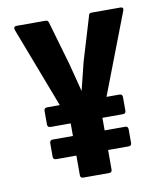

<svg xmlns="http://www.w3.org/2000/svg" viewBox="-76 -718 670 781"><g transform="rotate(-10 259.0 -327.5)"><path d="M205 0Q193 0 193 -12V-226L35 -640Q33 -647 35.5 -651Q38 -655 44 -655H165Q174 -655 177 -646L230 -463Q237 -435 244.5 -406.5Q252 -378 259 -350H260Q267 -378 274 -406.5Q281 -435 288 -463L343 -646Q344 -655 355 -655H475Q481 -655 483.5 -651Q486 -647 483 -640L324 -226V-12Q324 0 312 0ZM110 -93Q97 -93 97 -105V-161Q97 -174 110 -174H409Q421 -174 421 -161V-105Q421 -93 409 -93ZM110 -226Q97 -226 97 -239V-294Q97 -307 110 -307H409Q421 -307 421 -294V-239Q421 -226 409 -226Z"/></g></svg>

Font: Sofia Sans Condensed ExtraBold
Style: Regular
Weight: 800
Designer: Botio Nikoltchev, Ani Petrova
Foundry: lettersoup
Version: Version 4.101